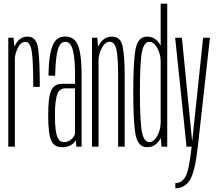

<svg xmlns="http://www.w3.org/2000/svg" viewBox="-20 -805 1185 1054"><path d="M162.5 -328H198.5Q198.5 -475 189.2 -539.5Q180 -604 132 -604Q93 -604 70.8 -570.2Q48.5 -536.5 48.5 -490.5L61 -475.5Q61 -507 77.2 -541Q93.5 -575 120.5 -575Q146 -575 154.2 -523Q162.5 -471 162.5 -328ZM25.5 0H61.5V-523L54.5 -598H25.5Z M322 3Q338.5 3 351 -0.8Q363.5 -4.5 372.8 -10.8Q382 -17 388 -23.8Q394 -30.5 396 -37.5L399 0H428V-385.5Q428 -470.5 418.8 -518Q409.5 -565.5 390 -585Q370.5 -604.5 338 -604.5Q315.5 -604.5 298.8 -594.2Q282 -584 271 -560Q260 -536 253.5 -494.8Q247 -453.5 246 -390.5L282.5 -388.5Q284.5 -460 290.8 -500.8Q297 -541.5 308.8 -558.5Q320.5 -575.5 338 -575.5Q357 -575.5 368.5 -557.8Q380 -540 386 -498.5Q392 -457 392 -385.5V-345H323Q302.5 -345 287.5 -337.8Q272.5 -330.5 263 -311.8Q253.5 -293 249 -259.2Q244.5 -225.5 244.5 -171.5Q244.5 -116 249.2 -81.5Q254 -47 263.8 -28.8Q273.5 -10.5 287.8 -3.8Q302 3 322 3ZM330.5 -25Q319.5 -25 310.8 -31Q302 -37 295.2 -52.5Q288.5 -68 285 -97Q281.5 -126 281.5 -173Q281.5 -219 285.5 -248.2Q289.5 -277.5 296.5 -292.8Q303.5 -308 313.8 -314Q324 -320 336.5 -320H391.5V-69.5Q389.5 -61 381.5 -50.5Q373.5 -40 360.8 -32.5Q348 -25 330.5 -25Z M485 0H521V-524.5L514 -598H485ZM628.5 0H664.5V-390Q664.5 -489 654 -546.5Q643.5 -604 594.5 -604Q554 -604 529.2 -567.2Q504.5 -530.5 504.5 -486L520.5 -469Q520.5 -507 538.8 -541.2Q557 -575.5 582 -575.5Q610 -575.5 619.2 -531.8Q628.5 -488 628.5 -394.5Z M866.5 0H898V-785H862V-58.5ZM788 3Q826.5 3 851.8 -30Q877 -63 877 -101.5L861.5 -128Q861.5 -93 843.2 -59Q825 -25 799.5 -25Q771 -25 759.5 -79.2Q748 -133.5 748 -300Q748 -467 759.5 -521.2Q771 -575.5 799.5 -575.5Q825 -575.5 843.2 -541.8Q861.5 -508 861.5 -474L877 -499Q877 -537.5 851.8 -570.8Q826.5 -604 788 -604Q737.5 -604 724.5 -536.8Q711.5 -469.5 711.5 -300Q711.5 -131 724.5 -64Q737.5 3 788 3Z M1004 0H1066L1132.5 -598H1095L1035.5 -32.5H1034.5L978.5 -598H941.5ZM942.5 228.5Q993 228.5 1021.5 185Q1050 141.5 1066 0H1032Q1019 125 999.2 162.5Q979.5 200 942.5 200Z"/></svg>

Font: Anybody ExtraCondensed ExtraLight
Style: Regular
Weight: 250
Width: 2
Version: Version 1.113;gftools[0.9.25]